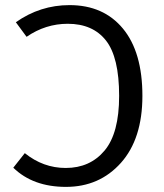

<svg xmlns="http://www.w3.org/2000/svg" viewBox="-20 -720 640 751"><path d="M252 -700Q385 -700 461 -608Q537 -516 537 -345Q537 -177 453 -83Q369 11 238 11Q109 11 32 -64L77 -121Q149 -63 237 -63Q332 -63 389 -131Q446 -199 446 -345Q446 -496 394.5 -561.5Q343 -627 245 -627Q158 -627 84 -576L42 -633Q137 -700 252 -700Z"/></svg>

Font: Fira Mono
Style: Regular
Weight: 400
Designer: Carrois Corporate & Edenspiekermann AG
Foundry: Carrois Corporate GbR & Edenspiekermann AG
Version: Version 3.206;PS 003.206;hotconv 1.0.70;makeotf.lib2.5.58329